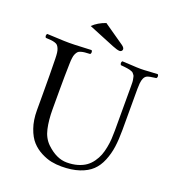

<svg xmlns="http://www.w3.org/2000/svg" viewBox="-147 -933 962 1058"><g transform="rotate(20 334.0 -404.0)"><path d="M295.4 -817.9 416.5 -733.9Q431.6 -723.1 431.6 -712.9Q431.6 -707 427 -702.6Q422.4 -698.2 416.5 -698.2Q402.3 -698.2 373.5 -710L219.7 -772.9Q250 -802.2 295.4 -817.9ZM179.2 -269Q179.2 -206.5 190.2 -157Q201.2 -107.4 233.9 -76.2Q292 -21 352.1 -21Q387.2 -21 415.8 -29.5Q444.3 -38.1 463.6 -52Q482.9 -65.9 497.6 -86.7Q512.2 -107.4 520.5 -128.9Q528.8 -150.4 533.9 -177.5Q539.1 -204.6 540.5 -227.3Q542 -250 542 -276.9V-536.1Q542 -548.8 541.7 -558.6Q541.5 -568.4 539.6 -576.7Q537.6 -585 536.6 -591.1Q535.6 -597.2 531.2 -602.1Q526.9 -606.9 524.7 -610.1Q522.5 -613.3 514.9 -616Q507.3 -618.7 503.4 -619.9Q499.5 -621.1 488.5 -622.8Q477.5 -624.5 471.4 -625Q465.3 -625.5 450.2 -627Q445.8 -631.3 445.8 -638.4Q445.8 -645.5 450.2 -649.9Q473.6 -649.4 505.6 -647.2Q537.6 -645 560.1 -645Q579.1 -645 606.4 -647.2Q633.8 -649.4 658.2 -649.9Q662.6 -645.5 662.6 -638.4Q662.6 -631.3 658.2 -627Q615.7 -622.1 604 -615.7Q585 -605 581.5 -567.4Q580.1 -554.7 580.1 -536.1V-294.9Q580.1 -237.8 574 -194.3Q567.9 -150.9 551.5 -111.1Q535.2 -71.3 508.1 -45.7Q481 -20 436.5 -5.1Q392.1 9.8 332 9.8Q301.8 9.8 272.9 4.2Q244.1 -1.5 211.9 -18.1Q179.7 -34.7 155.8 -60.8Q131.8 -86.9 116 -132.1Q100.1 -177.2 100.1 -235.8V-320.8Q100.1 -451.7 98.1 -536.1Q97.7 -557.6 95.9 -571.5Q94.2 -585.4 89.6 -595.7Q85 -606 79.8 -611.6Q74.7 -617.2 63.2 -620.6Q51.8 -624 40.8 -625Q29.8 -626 9.8 -627Q5.4 -631.3 5.4 -638.4Q5.4 -645.5 9.8 -649.9Q31.2 -649.4 71.8 -647.2Q112.3 -645 140.1 -645Q168 -645 208.7 -647.2Q249.5 -649.4 270 -649.9Q274.4 -645.5 274.4 -638.4Q274.4 -631.3 270 -627Q250 -626 239 -625Q228 -624 216.6 -620.6Q205.1 -617.2 200 -611.6Q194.8 -606 189.9 -595.7Q185.1 -585.4 183.6 -571.3Q181.6 -558.6 181.2 -536.1Q179.2 -464.8 179.2 -382.8Z"/></g></svg>

Font: Linux Libertine Display G
Style: Regular
Weight: 400
Designer: Philipp H. Poll
Foundry: Philipp H. Poll
Version: Version 5.0.9